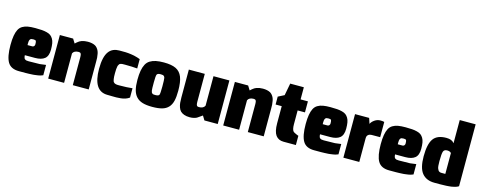

<svg xmlns="http://www.w3.org/2000/svg" viewBox="-32 -1517 5654 2260"><g transform="rotate(15 2795.5 -386.5)"><path d="M279.8 -317.9Q292.5 -317.9 300.8 -327.1Q309.1 -336.4 309.1 -350.1Q309.1 -380.4 303.7 -390.6Q298.3 -400.9 273.9 -400.9Q256.3 -400.9 247.6 -398.7Q238.8 -396.5 232.2 -387.9Q225.6 -379.4 223.1 -363.3Q221.7 -352.1 221.7 -335.9L222.2 -317.9ZM286.1 4.9H203.1Q105 4.9 66.4 -60.3Q27.8 -125.5 27.8 -268.1Q27.8 -335 35.9 -380.9Q43.9 -426.8 59.8 -457.5Q75.7 -488.3 104.2 -505.4Q132.8 -522.5 169.2 -528.8Q205.6 -535.2 259.8 -535.2Q307.6 -535.2 339.6 -532.7Q371.6 -530.3 401.1 -522.7Q430.7 -515.1 448 -502Q465.3 -488.8 478.8 -466.6Q492.2 -444.3 497.6 -413.1Q502.9 -381.8 502.9 -336.9Q502.9 -259.3 463.1 -227.1Q423.3 -194.8 346.2 -194.8H222.2Q222.2 -172.4 230.5 -155.8Q233.9 -149.4 241 -145.8Q248 -142.1 254.4 -139.6Q263.2 -137.2 283.2 -137.2L342.8 -138.2Q399.4 -138.2 419.2 -139.4Q439 -140.6 493.2 -148.9V-22.9Q478.5 -16.6 460.4 -11.2Q438.5 -5.4 399.4 -1Q387.2 0 377.4 1.5Q359.9 3.4 329.1 3.9Q308.6 4.9 286.1 4.9Z M1052.7 0H858.9V-344.2Q858.9 -374.5 851.1 -385.3Q843.3 -396 825.7 -396Q770 -396 752.9 -358.9V0H559.1V-530.8H720.7L752.9 -479L773.4 -497.6Q798.8 -519.5 822.8 -527.8Q856.9 -540 898.9 -540Q954.6 -540 990.2 -520.5Q1019 -502.9 1035.6 -465.8Q1047.4 -439 1051.8 -386.2Q1052.7 -366.2 1052.7 -339.8Z M1391.6 6.3H1376.5L1339.4 5.9Q1323.7 5.9 1314.9 5.4L1282.7 4.9Q1107.9 4.9 1107.4 -266.1Q1107.4 -341.8 1120.1 -395.5Q1143.1 -493.7 1211.9 -522.9Q1242.7 -536.1 1282.7 -536.1Q1339.4 -536.1 1359.4 -535.6Q1379.4 -535.2 1392.8 -533.4Q1406.2 -531.7 1427.2 -529.3Q1448.2 -526.9 1464.8 -522.9Q1508.3 -512.7 1540.5 -500V-386.2Q1479 -392.1 1388.7 -392.1Q1365.2 -392.1 1357.9 -391.6L1354.5 -391.1Q1344.7 -390.1 1340.8 -388.7L1338.9 -388.2Q1335.4 -386.7 1329.3 -383.8Q1323.2 -380.9 1320.8 -376.2Q1318.4 -371.6 1314 -364.5Q1309.6 -357.4 1308.1 -348.1Q1301.8 -322.8 1301.8 -264.2Q1301.8 -240.7 1302.5 -223.6Q1303.2 -206.5 1305.7 -193.8Q1308.1 -181.2 1310.5 -172.9L1311 -170.9Q1313.5 -162.1 1320.1 -156Q1326.7 -149.9 1331.8 -146.7Q1336.9 -143.6 1347.7 -141.6Q1358.4 -139.6 1366.9 -139.4Q1375.5 -139.2 1391.6 -139.2Q1432.6 -139.2 1471.7 -141.1L1480 -141.6Q1508.3 -143.1 1547.4 -147V-33.2Q1526.4 -18.1 1500.5 -9Q1474.6 0 1444.6 2.9Q1414.6 5.9 1391.6 6.3Z M1826.2 -139.2Q1866.7 -139.2 1874 -156Q1881.3 -172.9 1881.3 -257.8Q1881.3 -342.3 1877 -361.3Q1871.6 -384.3 1852.5 -389.6Q1843.3 -392.1 1826.2 -392.1Q1786.6 -392.1 1779.1 -373.8Q1771.5 -355.5 1771.5 -279.8Q1771.5 -228.5 1772 -212.4Q1772.9 -171.4 1779.8 -159.2Q1782.7 -152.3 1789.6 -147Q1796.4 -141.6 1804.4 -140.4Q1812.5 -139.2 1826.2 -139.2ZM1826.2 4.9Q1755.4 4.9 1708.3 -9.3Q1661.1 -23.4 1631.6 -55.7Q1602.1 -87.9 1589.6 -136.7Q1577.1 -185.5 1577.1 -257.8Q1577.1 -323.7 1585.7 -370.1Q1594.2 -416.5 1611.6 -449.2Q1628.9 -481.9 1659.2 -500.7Q1689.5 -519.5 1729.7 -527.8Q1770 -536.1 1826.2 -536.1Q1920.9 -536.1 1974.1 -510.3Q2027.3 -484.4 2051.3 -424.6Q2075.2 -364.7 2075.2 -257.8Q2075.2 -182.6 2063.2 -133.3Q2051.3 -84 2022 -52.7Q1992.7 -21.5 1945.8 -8.3Q1898.9 4.9 1826.2 4.9Z M2285.2 8.8Q2245.1 8.8 2216.3 -1.7Q2187.5 -12.2 2171.1 -29.1Q2154.8 -45.9 2145.5 -73Q2136.2 -100.1 2133.5 -127Q2130.9 -153.8 2130.9 -190.9V-530.8H2325.2V-187Q2325.2 -157.2 2332.8 -146Q2340.3 -134.8 2357.9 -134.8Q2414.6 -134.8 2431.2 -171.9V-530.8H2625V0H2462.9L2431.2 -51.8Q2420.9 -45.4 2401.4 -31Q2381.8 -16.6 2370.8 -10Q2359.9 -3.4 2336.9 2.7Q2314 8.8 2285.2 8.8Z M3185.5 0H2991.7V-344.2Q2991.7 -374.5 2983.9 -385.3Q2976.1 -396 2958.5 -396Q2902.8 -396 2885.7 -358.9V0H2691.9V-530.8H2853.5L2885.7 -479L2906.2 -497.6Q2931.6 -519.5 2955.6 -527.8Q2989.7 -540 3031.7 -540Q3087.4 -540 3123 -520.5Q3151.9 -502.9 3168.5 -465.8Q3180.2 -439 3184.6 -386.2Q3185.5 -366.2 3185.5 -339.8Z M3577.6 1H3427.2Q3364.3 1 3331.3 -43.7Q3298.3 -88.4 3298.3 -189.9V-397.9H3223.6V-494.1L3298.3 -532.2L3326.2 -680.2H3492.2V-532.2H3581.5V-397.9H3492.2V-230Q3492.2 -196.3 3497.3 -176Q3502.4 -155.8 3509 -147.7Q3515.6 -139.6 3528.3 -132.8Q3571.3 -111.8 3577.6 -111.8Z M3877 -317.9Q3889.6 -317.9 3897.9 -327.1Q3906.2 -336.4 3906.2 -350.1Q3906.2 -380.4 3900.9 -390.6Q3895.5 -400.9 3871.1 -400.9Q3853.5 -400.9 3844.7 -398.7Q3835.9 -396.5 3829.3 -387.9Q3822.8 -379.4 3820.3 -363.3Q3818.8 -352.1 3818.8 -335.9L3819.3 -317.9ZM3883.3 4.9H3800.3Q3702.1 4.9 3663.6 -60.3Q3625 -125.5 3625 -268.1Q3625 -335 3633.1 -380.9Q3641.1 -426.8 3657 -457.5Q3672.9 -488.3 3701.4 -505.4Q3730 -522.5 3766.4 -528.8Q3802.7 -535.2 3856.9 -535.2Q3904.8 -535.2 3936.8 -532.7Q3968.8 -530.3 3998.3 -522.7Q4027.8 -515.1 4045.2 -502Q4062.5 -488.8 4075.9 -466.6Q4089.4 -444.3 4094.7 -413.1Q4100.1 -381.8 4100.1 -336.9Q4100.1 -259.3 4060.3 -227.1Q4020.5 -194.8 3943.4 -194.8H3819.3Q3819.3 -172.4 3827.6 -155.8Q3831.1 -149.4 3838.1 -145.8Q3845.2 -142.1 3851.6 -139.6Q3860.4 -137.2 3880.4 -137.2L3939.9 -138.2Q3996.6 -138.2 4016.4 -139.4Q4036.1 -140.6 4090.3 -148.9V-22.9Q4075.7 -16.6 4057.6 -11.2Q4035.6 -5.4 3996.6 -1Q3984.4 0 3974.6 1.5Q3957 3.4 3926.3 3.9Q3905.8 4.9 3883.3 4.9Z M4350.1 0H4156.2V-530.8H4328.1L4350.1 -463.9Q4364.3 -493.2 4396 -514.6Q4427.7 -536.1 4464.8 -536.1Q4495.1 -536.1 4512.2 -530.8V-345.2Q4413.1 -345.2 4408.7 -344.7Q4384.8 -342.8 4376.5 -337.9Q4370.1 -334.5 4363.3 -327.6Q4350.1 -316.4 4350.1 -285.2Z M4791.5 -317.9Q4804.2 -317.9 4812.5 -327.1Q4820.8 -336.4 4820.8 -350.1Q4820.8 -380.4 4815.4 -390.6Q4810.1 -400.9 4785.6 -400.9Q4768.1 -400.9 4759.3 -398.7Q4750.5 -396.5 4743.9 -387.9Q4737.3 -379.4 4734.9 -363.3Q4733.4 -352.1 4733.4 -335.9L4733.9 -317.9ZM4797.9 4.9H4714.8Q4616.7 4.9 4578.1 -60.3Q4539.6 -125.5 4539.6 -268.1Q4539.6 -335 4547.6 -380.9Q4555.7 -426.8 4571.5 -457.5Q4587.4 -488.3 4616 -505.4Q4644.5 -522.5 4680.9 -528.8Q4717.3 -535.2 4771.5 -535.2Q4819.3 -535.2 4851.3 -532.7Q4883.3 -530.3 4912.8 -522.7Q4942.4 -515.1 4959.7 -502Q4977.1 -488.8 4990.5 -466.6Q5003.9 -444.3 5009.3 -413.1Q5014.6 -381.8 5014.6 -336.9Q5014.6 -259.3 4974.9 -227.1Q4935.1 -194.8 4857.9 -194.8H4733.9Q4733.9 -172.4 4742.2 -155.8Q4745.6 -149.4 4752.7 -145.8Q4759.8 -142.1 4766.1 -139.6Q4774.9 -137.2 4794.9 -137.2L4854.5 -138.2Q4911.1 -138.2 4930.9 -139.4Q4950.7 -140.6 5004.9 -148.9V-22.9Q4990.2 -16.6 4972.2 -11.2Q4950.2 -5.4 4911.1 -1Q4898.9 0 4889.2 1.5Q4871.6 3.4 4840.8 3.9Q4820.3 4.9 4797.9 4.9Z M5364.7 -126V-379.9Q5350.1 -398.9 5315.4 -398.9Q5278.3 -398.9 5268.6 -370.8Q5258.8 -342.8 5258.8 -253.9Q5258.8 -187 5266.6 -167Q5270 -156.7 5276.4 -146.5Q5288.6 -126 5317.4 -126ZM5335.9 7.8H5267.6Q5168.9 7.8 5116.7 -54.7Q5064.5 -117.2 5064.5 -261.2Q5064.5 -408.7 5110.1 -473.9Q5155.8 -539.1 5267.6 -539.1Q5302.2 -539.1 5325.4 -530Q5348.6 -521 5364.7 -500V-782.2H5558.6V-27.8Q5539.1 -14.2 5509.3 -7.3L5502.9 -5.9Q5472.7 1.5 5444.3 3.4L5409.2 5.9Q5391.1 7.8 5335.9 7.8Z"/></g></svg>

Font: Squarion Black
Style: Regular
Weight: 900
Designer: Natanael Gama
Version: Version 1.00;September 12, 2019;FontCreator 11.5.0.2425 64-b